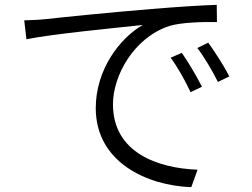

<svg xmlns="http://www.w3.org/2000/svg" viewBox="-20 -737 1040 792"><path d="M80 -653 89 -575C196 -597 459 -622 569 -634C473 -579 375 -449 375 -291C375 -67 588 29 769 35L795 -37C633 -43 446 -106 446 -307C446 -425 532 -582 679 -630C729 -645 817 -647 875 -646L874 -717C808 -715 717 -709 607 -700C423 -685 230 -665 168 -658C149 -656 118 -654 80 -653ZM730 -519 684 -499C714 -458 744 -404 766 -357L813 -379C791 -424 753 -486 730 -519ZM839 -561 794 -539C825 -498 855 -446 879 -399L926 -422C903 -467 863 -528 839 -561Z"/></svg>

Font: Noto Sans JP DemiLight
Style: Regular
Weight: 350
Designer: Ryoko NISHIZUKA 西塚涼子 (kana, bopomofo & ideographs); Paul D. Hunt (Latin, Greek & Cyrillic); Sandoll Communications 산돌커뮤니
Foundry: Adobe
Version: Version 2.004;hotconv 1.0.118;makeotfexe 2.5.65603